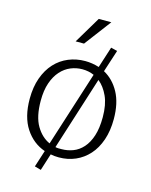

<svg xmlns="http://www.w3.org/2000/svg" viewBox="-117 -765 730 930"><g transform="rotate(15 248.0 -300.5)"><path d="M355 -571 387 -563 351 -452Q399 -426 428 -373Q457 -320 457 -240Q457 -181 441 -134.5Q425 -88 396.5 -56.5Q368 -25 330 -8.5Q292 8 247 8Q236 8 226 7Q216 6 206 4L179 89L147 80L174 -4Q113 -25 75.5 -82Q38 -139 38 -230Q38 -289 54.5 -335Q71 -381 100 -412.5Q129 -444 168 -460Q207 -476 251 -476Q286 -476 321 -465ZM248 -434Q218 -434 190 -422.5Q162 -411 140 -386.5Q118 -362 105 -324.5Q92 -287 92 -235Q92 -155 119 -109.5Q146 -64 187 -46L307 -422Q280 -434 248 -434ZM403 -235Q403 -298 384 -339.5Q365 -381 336 -404L219 -36Q227 -34 234.5 -34Q242 -34 250 -34Q280 -34 307.5 -44.5Q335 -55 356.5 -79Q378 -103 390.5 -141.5Q403 -180 403 -235ZM223 -556H181L261 -690H324Z"/></g></svg>

Font: Mukta ExtraLight
Style: Regular
Weight: 275
Designer: Girish Dalvi and Yashodeep Gholap
Foundry: Ek Type
Version: Version 2.538;PS 1.002;hotconv 16.6.51;makeotf.lib2.5.65220;